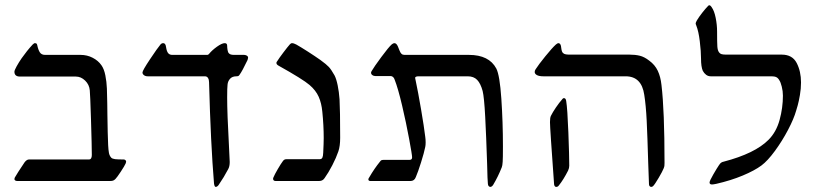

<svg xmlns="http://www.w3.org/2000/svg" viewBox="-20 -693 3148 735"><path d="M74.2 -71.8Q82.5 -82.5 90.8 -82.5H320.3Q331.5 -82.5 331.5 -99.6Q331.5 -132.3 328.4 -233.6Q325.2 -335 323.7 -347.2Q321.8 -369.1 305.9 -384.5Q290 -399.9 270.5 -399.9H56.6Q35.2 -399.9 35.2 -418.5Q35.2 -423.8 43.7 -439.2Q52.2 -454.6 63 -470.2Q73.7 -485.4 83.3 -497.3Q92.8 -509.3 105 -522.5Q108.4 -525.9 110.4 -526.9Q112.3 -527.8 112.8 -527.8Q117.2 -527.8 119.4 -526.4Q121.6 -524.9 122.6 -520Q126 -502.9 132.3 -492.9Q138.7 -482.9 152.3 -482.9H288.1Q313.5 -482.9 334.7 -471.9Q356 -460.9 368.2 -443.4Q378.4 -429.2 383.3 -404.5Q388.2 -379.9 389.2 -354Q390.1 -328.6 390.6 -297.9Q391.1 -267.1 391.1 -254.9Q392.1 -178.2 394 -137.7Q395 -118.7 397 -107.9Q398.9 -97.2 405.8 -89.4Q410.2 -85 420.7 -83.7Q431.2 -82.5 454.1 -82.5Q457 -82.5 460 -80.1Q462.9 -77.6 462.9 -73.7Q462.9 -71.8 460.9 -66.9Q457 -58.1 442.6 -36.1Q428.2 -14.2 421.9 -7.8Q417 -2.9 412.6 -1.5Q408.2 0 398.4 0H48.3Q35.2 0 35.2 -7.8Q35.2 -8.8 36.6 -13.2Q45.9 -29.8 74.2 -71.8Z M764.2 -400.9H545.4Q536.6 -400.9 531 -405.3Q525.4 -409.7 525.4 -415.5Q525.4 -422.9 554.2 -466.1Q583 -509.3 594.2 -522.5Q598.6 -527.8 605 -527.8Q613.8 -527.8 615.7 -512.7Q618.2 -496.1 623.8 -489.5Q629.4 -482.9 639.2 -482.9H772.9Q777.8 -482.9 780.8 -487.3Q791.5 -500.5 810.5 -514.2Q829.6 -527.8 840.3 -527.8Q849.6 -527.8 849.6 -518.1Q849.6 -510.7 851.1 -501.7Q852.5 -492.7 856 -489.3Q860.8 -482.9 875.5 -482.9H914.6Q919.4 -482.9 924.6 -480.2Q929.7 -477.5 929.7 -471.7Q929.7 -470.2 927.7 -463.4Q907.7 -421.4 897 -406.7Q895 -403.3 892.3 -402.1Q889.6 -400.9 884.8 -400.9Q869.1 -400.9 860.6 -391.4Q852.1 -381.8 851.1 -369.1Q849.6 -357.9 849.6 -320.3Q849.6 -259.3 856.4 -136.2Q859.4 -76.7 859.4 -72.8Q859.4 -55.7 853.5 -45.4Q844.7 -28.8 836.4 -15.1Q828.1 -1.5 816.9 15.1Q814.9 18.1 811.8 20.3Q808.6 22.5 806.2 22.5Q803.2 22.5 801.8 19.3Q800.3 16.1 799.3 9.8Q786.6 -143.1 780.3 -377.9Q780.3 -387.7 776.4 -394.3Q772.5 -400.9 764.2 -400.9Z M1063.5 -77.1Q1066.4 -80.6 1069.1 -82Q1071.8 -83.5 1076.2 -83.5H1203.1Q1210.9 -83.5 1213.9 -89.1Q1216.8 -94.7 1217.3 -108.4Q1219.2 -145.5 1219.2 -164.6Q1219.2 -212.9 1213.9 -265.1Q1210.9 -297.9 1200 -322.5Q1189 -347.2 1165 -367.7Q1139.6 -389.6 1045.9 -441.9Q1042.5 -443.8 1040.3 -446.3Q1038.1 -448.7 1038.1 -452.6Q1038.1 -455.1 1042 -460Q1048.3 -470.2 1064.9 -492.2Q1081.5 -514.2 1089.8 -523.4Q1094.2 -527.8 1097.2 -527.8Q1104.5 -527.8 1114.3 -522.5Q1130.9 -513.2 1158.7 -495.4Q1186.5 -477.5 1206.5 -463.4Q1230 -446.3 1239 -436.5Q1248 -426.8 1260.7 -404.3Q1267.6 -391.1 1272.7 -366.2Q1277.8 -341.3 1279.8 -313Q1282.2 -271.5 1282.2 -165.5Q1282.2 -133.8 1275.4 -113.8Q1267.1 -89.4 1252.2 -60.5Q1237.3 -31.7 1222.2 -10.7Q1217.8 -4.4 1212.4 -2.2Q1207 0 1199.7 0H1036.1Q1025.4 0 1025.4 -8.8Q1025.4 -11.2 1026.9 -14.2Q1031.2 -24.9 1043.5 -45.9Q1055.7 -66.9 1063.5 -77.1Z M1452.1 -81.1H1548.3Q1557.6 -81.1 1557.6 -90.8Q1557.6 -100.1 1546.1 -161.9Q1534.7 -223.6 1519.3 -289.1Q1503.9 -354.5 1490.7 -388.2Q1488.8 -394.5 1484.6 -398.2Q1480.5 -401.9 1475.1 -401.9H1416.5Q1410.2 -401.9 1405.3 -405.5Q1400.4 -409.2 1400.4 -415Q1400.4 -417.5 1403.3 -421.9Q1411.6 -436.5 1439.7 -474.6Q1467.8 -512.7 1480 -523.4Q1485.8 -527.8 1489.7 -527.8Q1498 -527.8 1503.4 -514.6Q1504.9 -511.2 1508.8 -501Q1512.7 -490.7 1517.1 -486.8Q1521.5 -482.9 1528.3 -482.9H1774.9Q1852.1 -482.9 1879.9 -430.7Q1893.1 -405.3 1899.2 -315.2Q1905.3 -225.1 1905.3 -132.8Q1905.3 -85 1904.3 -73.7Q1903.3 -58.1 1900.9 -52.7Q1886.7 -16.6 1867.7 15.1Q1865.7 18.1 1862.8 20.3Q1859.9 22.5 1857.4 22.5Q1853.5 22.5 1850.8 19.5Q1848.1 16.6 1847.7 10.7Q1846.2 0.5 1844.7 -67.4Q1841.3 -171.4 1837.4 -246.1Q1833.5 -320.8 1827.6 -344.7Q1819.8 -373.5 1806.6 -387.2Q1793.5 -400.9 1770.5 -400.9H1582.5Q1576.2 -400.9 1572.8 -399.4Q1569.3 -397.9 1569.3 -395.5Q1569.3 -395 1569.6 -392.1Q1569.8 -389.2 1571.3 -384.3Q1580.1 -343.3 1591.8 -274.9Q1603.5 -206.5 1607.9 -169.4Q1609.4 -159.2 1609.4 -147.9Q1609.4 -137.2 1607.9 -130.4Q1603.5 -108.4 1591.8 -71.3Q1580.1 -34.2 1571.8 -15.1Q1566.4 0 1550.8 0H1397.9Q1394.5 0 1392.3 -1.7Q1390.1 -3.4 1390.1 -5.9Q1390.1 -9.8 1393.6 -14.2Q1413.1 -47.9 1434.6 -74.2Q1437.5 -78.6 1440.4 -79.8Q1443.4 -81.1 1452.1 -81.1Z M2375 -400.9H2060.1Q2043.9 -400.9 2035.4 -405.5Q2026.9 -410.2 2026.9 -417.5Q2026.9 -422.9 2030.3 -427.7Q2041.5 -445.3 2067.6 -477.5Q2093.8 -509.8 2107.9 -522.5Q2114.3 -527.8 2117.2 -527.8Q2125 -527.8 2127.4 -517.1Q2127.9 -514.2 2128.7 -508.1Q2129.4 -502 2131.1 -496.8Q2132.8 -491.7 2136.2 -489.3Q2140.1 -485.8 2146.5 -484.9Q2152.8 -483.9 2161.6 -483.9H2390.1Q2411.6 -483.9 2429 -479.7Q2446.3 -475.6 2465.3 -460.9Q2487.3 -444.8 2498 -422.1Q2508.8 -399.4 2512.2 -367.7Q2523.9 -270 2523.9 -69.3Q2523.9 -62 2523.4 -58.1Q2522.9 -54.2 2520.5 -48.3Q2516.1 -37.1 2501.5 -12.2Q2486.8 12.7 2480.5 19Q2477.1 22.5 2473.1 22.5Q2469.2 22.5 2466.8 19.5Q2464.4 16.6 2464.4 12.2L2461.4 -70.3Q2458.5 -171.4 2455.6 -231.2Q2452.6 -291 2446.3 -330.1Q2436 -400.9 2375 -400.9ZM2088.9 -249.5Q2095.7 -263.2 2107.9 -281.2Q2120.1 -299.3 2133.8 -314.9Q2136.2 -317.4 2138.7 -317.4Q2146 -317.4 2147.5 -306.2Q2152.3 -276.9 2155.8 -185.8Q2159.2 -94.7 2159.2 -58.6Q2159.2 -49.8 2154.8 -40Q2137.2 -5.4 2119.6 16.6Q2117.2 20 2114.7 21.2Q2112.3 22.5 2108.9 22.5Q2106 22.5 2103.8 19.8Q2101.6 17.1 2101.1 12.2Q2085.4 -204.1 2085.4 -225.6Q2085.4 -242.7 2088.9 -249.5Z M2750.5 -74.2Q2870.1 -105.5 2921.9 -157.7Q2951.7 -187.5 2964.4 -233.9Q2977.1 -280.3 2977.1 -326.7Q2977.1 -344.2 2972.7 -361.3Q2968.3 -378.4 2963.9 -384.8Q2959 -394 2952.1 -397.5Q2945.3 -400.9 2933.6 -400.9H2700.7Q2690.9 -400.9 2683.1 -406.7Q2675.3 -412.6 2670.4 -421.9Q2663.6 -437.5 2663.6 -469.2Q2663.6 -496.1 2658.9 -534.7Q2654.3 -573.2 2645.5 -595.2Q2643.1 -600.6 2643.1 -603.5Q2643.1 -606.4 2647.9 -615.2Q2656.2 -628.9 2668.7 -644.8Q2681.2 -660.6 2689.9 -669.4Q2692.4 -672.9 2695.3 -672.9Q2699.7 -672.9 2704.6 -665Q2714.4 -651.4 2719.7 -624.8Q2725.1 -598.1 2725.1 -572.3Q2725.1 -529.8 2726.1 -515.1Q2727.1 -500.5 2731.9 -493.7Q2736.3 -487.3 2742.7 -485.6Q2749 -483.9 2759.8 -483.9H2972.7Q3013.2 -483.9 3029.8 -451.9Q3046.4 -419.9 3046.4 -377.4Q3046.4 -353.5 3042.2 -329.3Q3038.1 -305.2 3033.7 -289.6Q3029.3 -273.9 3027.8 -269.5Q3019 -238.3 2996.6 -195.6Q2974.1 -152.8 2946.3 -115Q2918.5 -77.1 2895 -59.6Q2868.7 -40 2823.2 -21Q2777.8 -2 2722.2 10.7Q2710 13.2 2705.6 13.2Q2700.7 13.2 2698.5 11.2Q2696.3 9.3 2696.3 5.4Q2696.3 -0.5 2710.7 -25.4Q2725.1 -50.3 2731.9 -60.1Q2732.9 -61.5 2735.4 -64.9Q2737.8 -68.4 2741.5 -70.8Q2745.1 -73.2 2750.5 -74.2Z"/></svg>

Font: David Libre
Style: Regular
Weight: 400
Version: Version 1.000